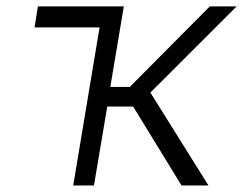

<svg xmlns="http://www.w3.org/2000/svg" viewBox="-20 -565 741 585"><path d="M203.1 0 283.4 -481.5H85.2L95.5 -545.5H357.2L316.1 -300.1H375.4L619.3 -545.5H701L438.2 -283L615.1 0H533L385.7 -240.4H306.8L266.3 0Z"/></svg>

Font: Inter UI Light
Style: Italic
Weight: 300
Italic angle: 9.39999°
Designer: Rasmus Andersson
Foundry: rsms
Version: 3.2;8d6f07862